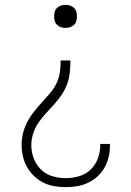

<svg xmlns="http://www.w3.org/2000/svg" viewBox="-20 -548 540 791"><path d="M250 -433Q240 -433 231 -436Q222 -439 215 -445.5Q208 -452 205.5 -461.5Q203 -471 203 -481Q203 -490 205.5 -499.5Q208 -509 215 -515.5Q222 -522 231 -525Q240 -528 250 -528Q260 -528 269 -525Q278 -522 285 -515.5Q292 -509 294.5 -499.5Q297 -490 297 -481Q297 -471 294.5 -461.5Q292 -452 285 -445.5Q278 -439 269 -436Q260 -433 250 -433ZM251 223Q227 223 203.5 219Q180 215 159 204.5Q138 194 120.5 177.5Q103 161 91.5 140.5Q80 120 74.5 96.5Q69 73 69 50Q69 25 75 0.5Q81 -24 92.5 -46Q104 -68 119.5 -87.5Q135 -107 151.5 -125Q168 -143 184.5 -162Q201 -181 212 -203Q223 -225 226.5 -250Q230 -275 230 -299H270Q270 -275 267.5 -250Q265 -225 256.5 -201.5Q248 -178 234 -157.5Q220 -137 203.5 -118.5Q187 -100 170 -82Q153 -64 139 -43.5Q125 -23 117 1Q109 25 109 50Q109 78 119 104.5Q129 131 149 150.5Q169 170 196 178Q223 186 251 186Q279 186 306 178Q333 170 353 151Q373 132 383 105.5Q393 79 393 51V45H433V52Q433 76 427.5 99Q422 122 410.5 142.5Q399 163 381.5 179Q364 195 342.5 205Q321 215 298 219Q275 223 251 223Z"/></svg>

Font: Iosevka Term Curly Extralight
Style: Regular
Weight: 200
Designer: Belleve Invis
Foundry: Belleve Invis
Version: Version 32.3.0